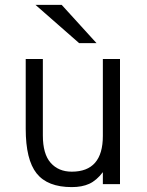

<svg xmlns="http://www.w3.org/2000/svg" viewBox="-20 -752 600 784"><path d="M303 -576 125 -732H232L374 -576ZM400 0V-49Q374 -15 344.5 -1.5Q315 12 273 12Q174 12 129.5 -44Q85 -100 85 -226V-511H155V-199Q155 -123 187 -87Q219 -51 273 -51Q400 -51 400 -197V-511H470V0Z"/></svg>

Font: Overpass Light
Style: Regular
Weight: 300
Designer: Delve Withrington, Thomas Jockin
Foundry: Delve Fonts
Version: Version 3.000;DELV;Overpass